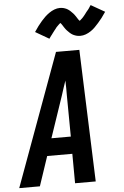

<svg xmlns="http://www.w3.org/2000/svg" viewBox="-82 -1021 686 1065"><g transform="rotate(-5 261.0 -488.5)"><path d="M-19 0 250 -735H380L407 0H292L291 -164H151L96 0ZM291 -260 289 -490Q289 -510 289 -530.5Q289 -551 288 -572Q281 -551 274 -530.5Q267 -510 261 -490L183 -260ZM220 -811 144 -855Q155 -872 166 -886.5Q177 -901 187.5 -913Q198 -925 208.5 -935Q219 -945 232.5 -954.5Q246 -964 261.5 -970Q277 -976 292 -976Q297 -976 302 -975.5Q307 -975 311 -974Q315 -973 319.5 -971.5Q324 -970 328.5 -968Q333 -966 336.5 -963.5Q340 -961 343.5 -958.5Q347 -956 350 -953Q353 -950 356.5 -946.5Q360 -943 363.5 -939.5Q367 -936 369.5 -932.5Q372 -929 374.5 -925.5Q377 -922 379 -919Q381 -916 384 -911Q387 -906 390 -902Q393 -898 396 -895Q399 -892 398 -890H397Q396 -890 394.5 -890.5Q393 -891 392 -891H391L394 -894Q397 -896 400 -898.5Q403 -901 405.5 -903.5Q408 -906 410 -907.5Q412 -909 413.5 -911Q415 -913 417 -915Q419 -917 421 -919.5Q423 -922 425 -924.5Q427 -927 429 -929.5Q431 -932 433 -935Q435 -938 437.5 -941Q440 -944 442.5 -947Q445 -950 448 -953.5Q451 -957 453.5 -961Q456 -965 458.5 -969Q461 -973 464 -977L541 -933Q529 -915 518 -900.5Q507 -886 496.5 -874.5Q486 -863 476 -852.5Q466 -842 452 -832.5Q438 -823 423 -817.5Q408 -812 393 -812Q388 -812 383 -812.5Q378 -813 373.5 -814Q369 -815 365 -816.5Q361 -818 356 -820Q351 -822 347.5 -824.5Q344 -827 340.5 -829.5Q337 -832 334 -835Q331 -838 327.5 -841.5Q324 -845 320.5 -848.5Q317 -852 314.5 -855.5Q312 -859 309.5 -862.5Q307 -866 305 -869Q303 -872 300 -877Q297 -882 294 -886Q291 -890 288 -893Q285 -896 286 -897Q286 -898 286 -898Q286 -898 287 -898Q288 -898 290 -897.5Q292 -897 293 -897H294Q293 -896 290 -894Q287 -892 284 -889.5Q281 -887 278.5 -884.5Q276 -882 274 -880Q272 -878 270.5 -876.5Q269 -875 267 -873Q265 -871 263 -868.5Q261 -866 259.5 -863.5Q258 -861 255.5 -858.5Q253 -856 251 -853Q249 -850 246.5 -847Q244 -844 241.5 -840.5Q239 -837 236.5 -833.5Q234 -830 231 -826.5Q228 -823 225.5 -819Q223 -815 220 -811Z"/></g></svg>

Font: Iosevka Oblique
Style: Bold
Weight: 700
Italic angle: -9°
Monospace: yes
Designer: Belleve Invis
Foundry: Belleve Invis
Version: Version 32.5.0; ttfautohint (v1.8.4)